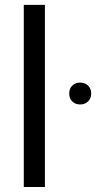

<svg xmlns="http://www.w3.org/2000/svg" viewBox="-20 -752 409 772"><path d="M160.6 0H75.7V-732.4H160.6ZM302.2 -332Q282.7 -332 270.5 -344.2Q258.3 -356.4 258.3 -376Q258.3 -395.5 270.5 -407.7Q282.7 -419.9 302.2 -419.9Q321.8 -419.9 334.2 -407.7Q346.7 -395.5 346.7 -376Q346.7 -356.4 334.2 -344.2Q321.8 -332 302.2 -332Z"/></svg>

Font: Kumbh Sans
Style: Regular
Weight: 400
Version: Version 1.005